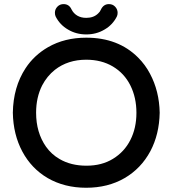

<svg xmlns="http://www.w3.org/2000/svg" viewBox="-20 -885 833 927"><path d="M245.1 -823.2Q245.1 -840.8 257.8 -853.5Q269.5 -865.2 287.1 -865.2Q313.5 -865.2 325.2 -839.8Q335 -820.3 353 -809.6Q371.1 -798.8 396.5 -798.8Q432.6 -798.8 454.1 -820.3Q462.9 -828.1 466.8 -837.9Q479.5 -865.2 505.9 -865.2Q524.4 -865.2 536.1 -852.5Q547.9 -839.8 547.9 -823.2Q547.9 -812.5 543.9 -804.7Q523.4 -764.6 484.4 -742.2Q445.3 -718.8 396.5 -718.8Q347.7 -718.8 308.6 -742.2Q269.5 -764.6 249 -804.7Q245.1 -812.5 245.1 -823.2ZM396.5 -703.1Q550.8 -703.1 646.5 -607.4Q681.6 -572.3 704.1 -529.3Q749 -445.3 751 -340.8Q749 -236.3 706.1 -155.3Q661.1 -71.3 581.1 -24.9Q501 21.5 396 21.5Q291 21.5 210 -25.4Q131.8 -71.3 87.9 -153.3Q43.9 -235.4 42 -340.8Q43.9 -464.8 103.5 -555.7Q144.5 -618.2 211.9 -657.2Q292 -703.1 396.5 -703.1ZM396.5 -596.7Q307.6 -596.7 245.1 -547.9Q207 -517.6 183.6 -472.7Q154.3 -415 154.3 -340.8Q154.3 -245.1 202.1 -176.8Q228.5 -139.6 267.6 -117.2Q322.3 -85 397.5 -85Q471.7 -85 525.4 -118.2Q580.1 -151.4 609.4 -209Q638.7 -266.6 638.7 -340.3Q638.7 -414.1 609.4 -472.7Q580.1 -531.2 524.9 -564Q469.7 -596.7 396.5 -596.7Z"/></svg>

Font: FakePearl
Style: SemiBold
Weight: 400
Version: Version 1.2